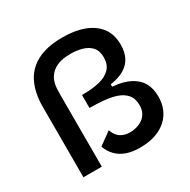

<svg xmlns="http://www.w3.org/2000/svg" viewBox="-154 -817 968 977"><g transform="rotate(-30 330.0 -328.0)"><path d="M397 14Q353 14 319.5 2Q286 -10 263.5 -33Q241 -56 229 -89L303 -143Q311 -120 324 -106Q337 -92 355 -85.5Q373 -79 393 -79Q412 -79 431.5 -84.5Q451 -90 467 -101Q483 -112 493 -130.5Q503 -149 503 -175Q503 -215 483 -238Q463 -261 430 -272Q397 -283 356.5 -286.5Q316 -290 275 -290V-366Q336 -366 378.5 -376.5Q421 -387 444 -411.5Q467 -436 467 -477Q467 -516 447.5 -537.5Q428 -559 396 -568Q364 -577 329 -577Q284 -577 256 -566Q228 -555 212 -537.5Q196 -520 189 -500Q182 -480 181 -460Q180 -440 180 -425V0H72V-417Q72 -452 79 -488.5Q86 -525 102.5 -557.5Q119 -590 149 -615.5Q179 -641 224.5 -655.5Q270 -670 335 -670Q408 -670 461.5 -649.5Q515 -629 544.5 -589.5Q574 -550 574 -489Q574 -448 559 -417.5Q544 -387 512.5 -367.5Q481 -348 429 -340V-326Q492 -321 531.5 -300Q571 -279 589.5 -245.5Q608 -212 608 -166Q608 -111 582.5 -70.5Q557 -30 510 -8Q463 14 397 14Z"/></g></svg>

Font: Bricolage Grotesque 48pt Condensed ExtraBold Medium
Style: Regular
Weight: 500
Version: Version 1.000;gftools[0.9.30]